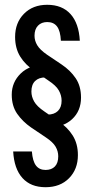

<svg xmlns="http://www.w3.org/2000/svg" viewBox="-20 -750 386 801"><path d="M177 -218 179 -272Q206 -272 221.5 -287Q237 -302 237 -330Q237 -352 225.5 -372.5Q214 -393 182 -414L124 -454Q85 -480 64 -514.5Q43 -549 43 -596Q43 -655 80 -692.5Q117 -730 177 -730Q239 -730 274 -691.5Q309 -653 313 -580H234Q232 -621 218 -639.5Q204 -658 177 -658Q153 -658 138.5 -643Q124 -628 124 -601Q124 -580 135.5 -561Q147 -542 176 -522L237 -481Q273 -457 295.5 -424Q318 -391 318 -343Q318 -287 280.5 -252.5Q243 -218 177 -218ZM170 31Q108 31 73.5 -7.5Q39 -46 35 -118H113Q116 -78 130 -59.5Q144 -41 170 -41Q195 -41 209 -55.5Q223 -70 223 -98Q223 -119 212 -138Q201 -157 171 -177L110 -218Q74 -243 51.5 -275.5Q29 -308 29 -355Q29 -407 66.5 -443.5Q104 -480 170 -480L169 -427Q142 -427 126.5 -412Q111 -397 111 -368Q111 -347 122.5 -326.5Q134 -306 165 -285L223 -245Q262 -219 283.5 -184.5Q305 -150 305 -103Q305 -44 268 -6.5Q231 31 170 31Z"/></svg>

Font: Instrument Sans Condensed Medium
Style: Regular
Weight: 500
Width: 3
Designer: Rodrigo Fuenzalida
Foundry: fragTYPE
Version: Version 1.000;gftools[0.9.28]